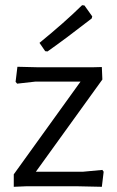

<svg xmlns="http://www.w3.org/2000/svg" viewBox="-20 -717 452 739"><path d="M129 -458H334L372 -459L374 -411L118 -56H299L374 -63L379 -56L372 2L280 0H80L33 2V-46L290 -403H117L46 -395L40 -402L47 -460ZM305 -696 335 -654 333 -646Q234 -569 163 -519L154 -520L132 -552Q230 -632 296 -697Z"/></svg>

Font: Alegreya Sans
Style: Regular
Weight: 400
Designer: Juan Pablo del Peral
Foundry: Huerta Tipografica
Version: Version 2.008; ttfautohint (v1.6)